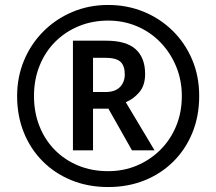

<svg xmlns="http://www.w3.org/2000/svg" viewBox="-20 -744 872 774"><path d="M274 -138V-580H407Q489 -580 527 -545.5Q565 -511 565 -446Q565 -399 541 -371.5Q517 -344 487 -332L603 -138H512L417 -306H355V-138ZM405 -373Q444 -373 463.5 -393Q483 -413 483 -444Q483 -479 465.5 -495Q448 -511 404 -511H355V-373ZM416 10Q336 10 269 -17Q202 -44 152.5 -93.5Q103 -143 76 -210Q49 -277 49 -357Q49 -433 76.5 -499.5Q104 -566 154 -616.5Q204 -667 271 -695.5Q338 -724 416 -724Q492 -724 558.5 -697Q625 -670 675.5 -620.5Q726 -571 754.5 -504Q783 -437 783 -357Q783 -277 756 -210Q729 -143 679.5 -93.5Q630 -44 563 -17Q496 10 416 10ZM416 -54Q478 -54 531.5 -76.5Q585 -99 626 -139.5Q667 -180 690 -235.5Q713 -291 713 -357Q713 -420 690.5 -475Q668 -530 628 -572Q588 -614 533.5 -637.5Q479 -661 416 -661Q352 -661 297.5 -638.5Q243 -616 202.5 -575.5Q162 -535 139.5 -479Q117 -423 117 -357Q117 -291 139 -235.5Q161 -180 201 -139.5Q241 -99 295.5 -76.5Q350 -54 416 -54Z"/></svg>

Font: Noto Sans Gurmukhi
Style: Regular
Weight: 400
Designer: Jelle Bosma - Monotype Design Team
Foundry: Monotype Imaging Inc.
Version: Version 2.003